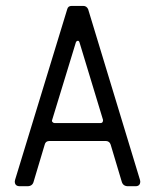

<svg xmlns="http://www.w3.org/2000/svg" viewBox="-20 -645 537 665"><path d="M168.9 -218.8H328.6Q336.9 -218.8 336.9 -229.5L255.4 -498Q253.4 -504.4 249 -503.7Q244.6 -502.9 242.7 -498L160.6 -229.5Q158.7 -225.6 161.9 -222.2Q165 -218.8 168.9 -218.8ZM228 -624.5H268.6Q279.8 -624.5 285.2 -613.3L464.8 -22Q465.8 -19 465.8 -16.6Q465.8 0 449.2 0H423.3Q405.8 0 401.4 -16.6L363.3 -144Q359.4 -156.2 346.7 -156.7H151.4Q137.7 -156.7 134.8 -144L96.7 -16.6Q92.8 0 74.7 0H48.8Q31.2 0 31.2 -16.6Q31.2 -18.6 32.2 -22L212.9 -613.3Q215.8 -624.5 228 -624.5Z"/></svg>

Font: GOSTRUS
Style: type_B
Weight: 400
Designer: Юрий и Татьяна Кривогуз
Version: Version 02.00